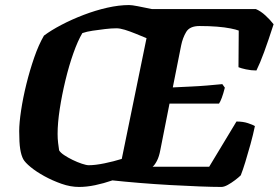

<svg xmlns="http://www.w3.org/2000/svg" viewBox="-20 -740 1103 760"><path d="M293 0Q259 0 223.5 -12.5Q188 -25 156 -42.5Q124 -60 101.5 -78.5Q79 -97 72 -110Q64 -125 60 -150Q56 -175 56 -221Q56 -253 63.5 -303Q71 -353 84.5 -407.5Q98 -462 115.5 -512.5Q133 -563 154 -599Q182 -620 223 -641.5Q264 -663 311 -681Q358 -699 404.5 -709.5Q451 -720 491 -720Q502 -720 525 -715.5Q548 -711 582 -704H993Q1012 -696 1030.5 -679Q1049 -662 1063 -644Q1042 -579 1025.5 -534Q1009 -489 995 -461Q974 -461 953.5 -465.5Q933 -470 924 -474L925 -619Q915 -623 892.5 -627.5Q870 -632 839 -634.5Q808 -637 770 -637Q731 -637 717 -613.5Q703 -590 697 -560L664 -394Q704 -396 737 -397.5Q770 -399 799.5 -401.5Q829 -404 860 -407L870 -393Q864 -369 858 -353Q852 -337 847 -330H651L615 -148Q610 -120 601 -103Q592 -86 584 -80H808L916 -259Q942 -259 961.5 -252.5Q981 -246 989 -241Q982 -207 971.5 -169Q961 -131 951 -98.5Q941 -66 933 -46Q925 -38 910.5 -27Q896 -16 881.5 -8Q867 0 856 0Q824 0 770.5 -2Q717 -4 654.5 -7.5Q592 -11 531.5 -16Q471 -21 425 -26Q390 -14 356.5 -7Q323 0 293 0ZM331 -86Q357 -86 393.5 -93.5Q430 -101 462 -111L560 -589Q538 -598 516 -607Q494 -616 474.5 -622Q455 -628 441 -628Q421 -628 396 -625Q371 -622 347 -618.5Q323 -615 306 -609Q288 -579 270.5 -529.5Q253 -480 239 -422Q225 -364 216.5 -308.5Q208 -253 208 -210Q208 -191 210 -174.5Q212 -158 214 -145Q219 -136 234 -126Q249 -116 267.5 -107Q286 -98 304 -92Q322 -86 331 -86Z"/></svg>

Font: Texturina 12pt ExtraBold
Style: Italic
Weight: 800
Italic angle: -11°
Designer: Guillermo Torres Carreño
Foundry: Omnibus-Type
Version: Version 1.002